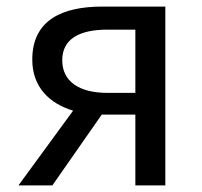

<svg xmlns="http://www.w3.org/2000/svg" viewBox="-20 -563 614 583"><path d="M306 -281C220 -281 169 -316 169 -380C169 -444 220 -473 306 -473H391V-281ZM36 0H139L289 -215H391V0H482V-543H290C169 -543 78 -502 78 -382C78 -297 132 -248 202 -227Z"/></svg>

Font: Noto Sans CJK JP
Style: Regular
Weight: 400
Designer: Ryoko NISHIZUKA 西塚涼子 (kana, bopomofo & ideographs); Paul D. Hunt (Latin, Greek & Cyrillic); Sandoll Communications 산돌커뮤니
Foundry: Adobe
Version: Version 2.004;hotconv 1.0.118;makeotfexe 2.5.65603